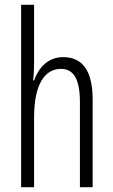

<svg xmlns="http://www.w3.org/2000/svg" viewBox="-20 -780 472 800"><path d="M122 -519V-760H68V0H122V-289C122 -430 167 -493 234 -493C284 -493 313 -455 313 -354V0H366V-365C366 -482 326 -542 243 -542C179 -542 140 -496 122 -445H118C121 -468 122 -489 122 -519Z"/></svg>

Font: Noto Sans Lao ExtraCondensed Light
Style: Regular
Weight: 300
Width: 2
Designer: Monotype Design Team
Foundry: Monotype Imaging Inc.
Version: Version 2.003